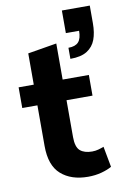

<svg xmlns="http://www.w3.org/2000/svg" viewBox="-80 -727 511 786"><g transform="rotate(-10 175.0 -334.5)"><path d="M222 10Q152 10 110 -27Q68 -64 68 -145V-314H5V-400H68V-530L188 -550V-400H297V-314H189V-161Q189 -119 206.5 -104Q224 -89 256 -89Q270 -89 282.5 -92.5Q295 -96 305 -100L321 -14Q304 -4 278 3Q252 10 222 10ZM234 -478V-524Q263 -524 276 -538.5Q289 -553 289 -585H234V-679H350V-606Q350 -566 339.5 -538Q329 -510 304 -494Q279 -478 234 -478Z"/></g></svg>

Font: Rokkitt
Style: Bold
Weight: 700
Designer: Vernon Adams
Foundry: Vernon Adams
Version: Version 3.103